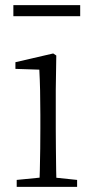

<svg xmlns="http://www.w3.org/2000/svg" viewBox="-20 -727 365 747"><path d="M45 0V-27L156 -38H175L280 -27V0ZM133 0Q134 -24 135 -64.5Q136 -105 136.5 -149Q137 -193 137 -226V-281Q137 -332 136 -375Q135 -418 133 -456L40 -459V-485L187 -519L199 -511L197 -377V-226Q197 -193 197.5 -149Q198 -105 198.5 -64.5Q199 -24 200 0ZM32 -664V-707H292V-664Z"/></svg>

Font: Noto Serif TC
Style: Regular
Weight: 200
Designer: Ryoko NISHIZUKA 西塚涼子 (kana & ideographs); Frank Grießhammer (Latin, Greek & Cyrillic); Wenlong ZHANG 张文龙 (bopomofo); San
Foundry: Adobe
Version: Version 2.001;hotconv 1.1.0;makeotfexe 2.6.0